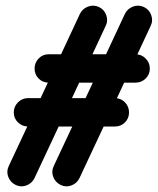

<svg xmlns="http://www.w3.org/2000/svg" viewBox="-20 -612 561 683"><path d="M29 -212Q29 -233 44 -248Q59 -263 80 -263Q157 -263 234 -263Q311 -263 389 -263Q410 -263 424.5 -248Q439 -233 439 -212Q439 -191 424.5 -176.5Q410 -162 389 -162Q311 -162 234 -162Q157 -162 80 -162Q59 -162 44 -176.5Q29 -191 29 -212ZM103 -368Q103 -389 117.5 -404Q132 -419 153 -419Q230 -419 307.5 -419Q385 -419 462 -419Q483 -419 498 -404Q513 -389 513 -368Q513 -347 498 -332.5Q483 -318 462 -318Q385 -318 307.5 -318Q230 -318 153 -318Q132 -318 117.5 -332.5Q103 -347 103 -368ZM492 -587Q511 -578 518 -558Q525 -538 516 -520Q453 -384 389.5 -249Q326 -114 263 21Q254 40 234.5 47.5Q215 55 196 46Q177 37 169.5 17.5Q162 -2 171 -21Q235 -157 298 -292Q361 -427 424 -562Q433 -581 453 -588.5Q473 -596 492 -587ZM356 -520Q293 -384 229.5 -249Q166 -114 103 21Q94 40 74.5 47.5Q55 55 36 46Q17 37 9.5 17.5Q2 -2 11 -21Q75 -157 138 -292Q201 -427 264 -562Q273 -581 293 -588.5Q313 -596 332 -587Q351 -578 358 -558Q365 -538 356 -520Z"/></svg>

Font: FRB American Cursive Guidelines Arrows Ultra
Style: Bold Italic
Weight: 1000
Italic angle: -25°
Version: Version 2.0;Modular Font Editor K font №1